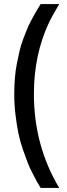

<svg xmlns="http://www.w3.org/2000/svg" viewBox="-20 -720 330 940"><path d="M179.2 200.2Q167.5 180.7 162.1 171.6Q156.7 162.6 140.9 131.6Q125 100.6 115.5 76.4Q106 52.2 91.8 11Q77.6 -30.3 69.8 -68.6Q62 -106.9 55.9 -157.7Q49.8 -208.5 49.8 -259.8Q49.8 -300.3 53 -338.6Q56.2 -377 63 -410.9Q69.8 -444.8 76.4 -473.4Q83 -502 94.2 -530.5Q105.5 -559.1 112.8 -577.9Q120.1 -596.7 132.8 -619.9Q145.5 -643.1 150.6 -652.8Q155.8 -662.6 167.2 -680.9Q178.7 -699.2 179.2 -700.2H270Q233.9 -639.6 217.8 -605Q146 -449.7 146 -259.8Q146 -7.3 270 200.2Z"/></svg>

Font: Fivo Sans Modern Med
Style: Regular
Weight: 450
Designer: Alexander Slobzheninov
Foundry: Alexander Slobzheninov
Version: 1.0